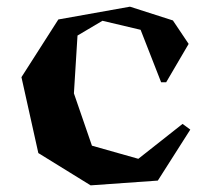

<svg xmlns="http://www.w3.org/2000/svg" viewBox="-20 -538 623 572"><path d="M542 -407.2 475.1 -293H460L398.9 -449.2L285.2 -476.1L210.9 -432.1L200.2 -259.8L253.9 -104L392.1 -64.9L523.9 -168.9L546.9 -151.9L450.2 0L250 14.2L94.2 -82L43.9 -308.1L153.8 -480L367.2 -518.1L495.1 -477.1Z"/></svg>

Font: Ortica Angular Bold
Style: Regular
Weight: 700
Designer: Benedetta Bovani
Foundry: Collletttivo
Version: Version 2.000;Glyphs 3.1.2 (3151)